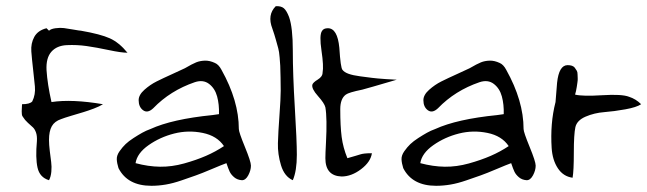

<svg xmlns="http://www.w3.org/2000/svg" viewBox="-20 -649 2087 619"><path d="M130 -558 138 -550Q144 -556 159 -558Q174 -560 186 -558.5Q198 -557 217.5 -553.5Q237 -550 241 -550Q304 -539 334 -525.5Q364 -512 391 -479Q371 -479 331 -487.5Q291 -496 259.5 -500.5Q228 -505 195.5 -503.5Q163 -502 145.5 -482Q128 -462 130 -423Q133 -377 146 -320Q212 -330 312 -313Q301 -306 282.5 -299Q264 -292 249 -287.5Q234 -283 210.5 -276Q187 -269 177 -265Q156 -258 147 -242Q138 -226 138 -198Q138 -183 140.5 -162Q143 -141 145 -126.5Q147 -112 145.5 -95.5Q144 -79 138 -68Q108 -77 101 -108.5Q94 -140 99 -194Q100 -211 96 -222Q92 -233 86 -238.5Q80 -244 70 -253Q60 -262 54 -272Q51 -275 50.5 -280.5Q50 -286 50 -290Q50 -294 50.5 -302Q51 -310 51 -313Q76 -313 84 -322Q95 -344 92.5 -370.5Q90 -397 86.5 -427Q83 -457 81 -483Q79 -509 90.5 -530Q102 -551 130 -558Z M608 -384Q529 -357 474 -300Q456 -283 441.5 -293.5Q427 -304 427 -326Q427 -343 445.5 -359.5Q464 -376 485 -386.5Q506 -397 536 -410.5Q566 -424 576 -429Q600 -443 612.5 -448Q625 -453 640.5 -453.5Q656 -454 673 -446Q685 -441 694 -424Q750 -324 750 -233Q750 -223 769.5 -175.5Q789 -128 789 -115Q789 -100 780.5 -84Q772 -68 760 -68Q745 -69 735 -77.5Q725 -86 720.5 -95.5Q716 -105 710 -123Q696 -118 663 -104Q630 -90 611.5 -83.5Q593 -77 565.5 -67.5Q538 -58 514.5 -54Q491 -50 468 -50Q391 -50 362 -107Q357 -123 356.5 -135.5Q356 -148 365.5 -161.5Q375 -175 385 -184.5Q395 -194 410.5 -204Q426 -214 438.5 -221Q451 -228 465 -233Q535 -265 665 -278Q679 -280 686 -281Q687 -312 680 -338Q673 -364 654 -378.5Q635 -393 608 -384ZM702 -178Q680 -211 633.5 -220.5Q587 -230 541.5 -218.5Q496 -207 459 -181Q422 -155 417 -123Q458 -112 496 -111.5Q534 -111 573.5 -122Q613 -133 644 -146.5Q675 -160 702 -178Z M869 -629Q886 -630 895 -622.5Q904 -615 912 -594Q924 -560 924 -486Q924 -409 930.5 -302Q937 -195 937 -150Q937 -98 924 -68Q897 -80 886 -116Q875 -152 876 -187.5Q877 -223 881 -277.5Q885 -332 885 -357Q885 -370 884.5 -399.5Q884 -429 883.5 -437Q883 -445 881.5 -464Q880 -483 877 -493.5Q874 -504 869.5 -520.5Q865 -537 858 -557Q841 -601 869 -629Z M1029 -139Q1029 -153 1031 -190.5Q1033 -228 1032.5 -257Q1032 -286 1029 -303Q1026 -316 1005 -339.5Q984 -363 987 -376Q989 -383 1004.5 -392.5Q1020 -402 1020 -415Q1024 -435 1016.5 -485.5Q1009 -536 1018 -549Q1023 -558 1037 -558Q1068 -558 1074 -495Q1078 -431 1084 -424Q1090 -416 1104 -411Q1118 -406 1141 -403Q1164 -400 1179.5 -398Q1195 -396 1224 -394Q1253 -392 1259 -392Q1164 -364 1148 -360Q1104 -351 1095 -344Q1077 -331 1077 -297Q1077 -242 1081.5 -207.5Q1086 -173 1100 -139Q1114 -143 1126 -146.5Q1138 -150 1142.5 -151.5Q1147 -153 1155.5 -154Q1164 -155 1179 -155Q1175 -127 1144 -103.5Q1113 -80 1081 -80Q1029 -82 1029 -139Z M1526 -384Q1447 -357 1392 -300Q1374 -283 1359.5 -293.5Q1345 -304 1345 -326Q1345 -343 1363.5 -359.5Q1382 -376 1403 -386.5Q1424 -397 1454 -410.5Q1484 -424 1494 -429Q1518 -443 1530.5 -448Q1543 -453 1558.5 -453.5Q1574 -454 1591 -446Q1603 -441 1612 -424Q1668 -324 1668 -233Q1668 -223 1687.5 -175.5Q1707 -128 1707 -115Q1707 -100 1698.5 -84Q1690 -68 1678 -68Q1663 -69 1653 -77.5Q1643 -86 1638.5 -95.5Q1634 -105 1628 -123Q1614 -118 1581 -104Q1548 -90 1529.5 -83.5Q1511 -77 1483.5 -67.5Q1456 -58 1432.5 -54Q1409 -50 1386 -50Q1309 -50 1280 -107Q1275 -123 1274.5 -135.5Q1274 -148 1283.5 -161.5Q1293 -175 1303 -184.5Q1313 -194 1328.5 -204Q1344 -214 1356.5 -221Q1369 -228 1383 -233Q1453 -265 1583 -278Q1597 -280 1604 -281Q1605 -312 1598 -338Q1591 -364 1572 -378.5Q1553 -393 1526 -384ZM1620 -178Q1598 -211 1551.5 -220.5Q1505 -230 1459.5 -218.5Q1414 -207 1377 -181Q1340 -155 1335 -123Q1376 -112 1414 -111.5Q1452 -111 1491.5 -122Q1531 -133 1562 -146.5Q1593 -160 1620 -178Z M1771 -320Q1771 -326 1776 -382Q1782 -439 1810 -439Q1818 -439 1824 -437Q1830 -435 1833.5 -430Q1837 -425 1839.5 -421Q1842 -417 1842 -409.5Q1842 -402 1842.5 -397Q1843 -392 1841.5 -382.5Q1840 -373 1839.5 -369Q1839 -365 1837 -355.5Q1835 -346 1834 -344Q1858 -338 1921.5 -342Q1985 -346 2008 -337Q2030 -330 2047 -313Q2032 -303 1996 -296.5Q1960 -290 1928 -287.5Q1896 -285 1868 -273Q1840 -261 1835 -239Q1830 -216 1830 -157Q1830 -98 1826 -76Q1796 -80 1778.5 -106.5Q1761 -133 1758.5 -172Q1756 -211 1759 -248Q1762 -285 1771 -320Z"/></svg>

Font: Long Cang
Style: Regular
Weight: 400
Designer: ZhongQi
Foundry: ZhongQi
Version: Version 2.001